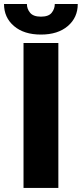

<svg xmlns="http://www.w3.org/2000/svg" viewBox="-50 -922 402 942"><path d="M236.3 -710.9V0H65.4V-710.9ZM218.8 -902.3H331.5Q331.5 -835.9 282.7 -794.2Q233.9 -752.4 150.9 -752.4Q67.4 -752.4 18.6 -794.2Q-30.3 -835.9 -30.3 -902.3H82Q82 -878.4 97.7 -859.4Q113.3 -840.3 150.9 -840.3Q188.5 -840.3 203.6 -859.4Q218.8 -878.4 218.8 -902.3Z"/></svg>

Font: Vazirmatn UI Black
Style: Regular
Weight: 900
Designer: Saber Rastikerdar
Foundry: Saber Rastikerdar
Version: Version 33.003